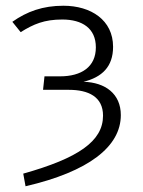

<svg xmlns="http://www.w3.org/2000/svg" viewBox="-20 -554 498 669"><path d="M201 -534C129 -534 74 -514 23 -478L52 -442C97 -470 134 -486 197 -486C267 -486 314 -455 314 -389C314 -321 264 -288 189 -288H135L130 -241H220C288 -241 339 -217 339 -151C339 -62 253 -3 61 51L69 95C289 44 401 -43 401 -153C401 -227 347 -267 271 -269C335 -285 374 -321 374 -391C374 -484 297 -534 201 -534Z"/></svg>

Font: FiraGO Light
Style: Regular
Weight: 300
Designer: bBox Type
Foundry: bBox Type GmbH
Version: Version 1.001;PS 001.001;hotconv 1.0.88;makeotf.lib2.5.64775